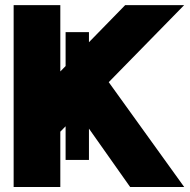

<svg xmlns="http://www.w3.org/2000/svg" viewBox="-20 -743 754 763"><path d="M219.7 -219.7V0H34.2V-722.7H219.7V-459L240.7 -480.5V-615.2H333.5V-575.2L477.5 -722.7H711.9L412.1 -416.5L711.9 0H497.1L333.5 -231.9V-107.4H240.7V-241.2Z"/></svg>

Font: Giphurs Black
Style: Regular
Weight: 900
Version: Version 0.920; ttfautohint (v1.8.4.7-5d5b)